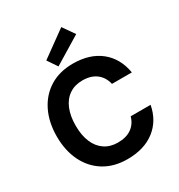

<svg xmlns="http://www.w3.org/2000/svg" viewBox="-221 -1104 1175 1262"><g transform="rotate(-30 367.0 -473.0)"><path d="M378 12Q276 12 202 -33.5Q128 -79 88 -160.5Q48 -242 48 -349Q48 -456 88 -538Q128 -620 202 -666Q276 -712 378 -712Q505 -712 585.5 -648Q666 -584 686 -468H535Q522 -524 481.5 -554.5Q441 -585 377 -585Q319 -585 277 -556.5Q235 -528 213 -475Q191 -422 191 -349Q191 -276 213 -223.5Q235 -171 277 -142.5Q319 -114 377 -114Q441 -114 481 -142.5Q521 -171 535 -222H686Q666 -113 585.5 -50.5Q505 12 378 12ZM288 -743 238 -817 433 -958 495 -869Z"/></g></svg>

Font: DM Sans 9pt ExtraBold
Style: Regular
Weight: 800
Version: Version 4.004;gftools[0.9.30]